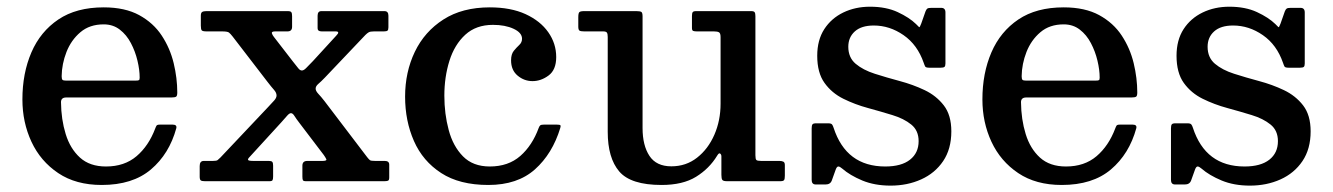

<svg xmlns="http://www.w3.org/2000/svg" viewBox="-20 -554 4074 587"><path d="M48.5 -250Q48.5 -330 76 -393.8Q103.5 -457.5 158.5 -494.5Q213.5 -531.5 297 -531.5Q362 -531.5 405.5 -507.8Q449 -484 474.5 -445.2Q500 -406.5 511 -360.8Q522 -315 522 -271Q522 -261 518.5 -258.5Q515 -256 504 -256H182.5Q166.5 -256 166.5 -241.5Q167 -189 180.8 -144.2Q194.5 -99.5 224.5 -72.2Q254.5 -45 304 -45Q360.5 -45 397.5 -76.5Q434.5 -108 454.5 -161Q456.5 -166.5 458.5 -169.8Q460.5 -173 468.5 -173H508Q521.5 -173 519 -162Q497.5 -83.5 441.5 -36Q385.5 11.5 291 11.5Q212 11.5 158 -24.8Q104 -61 76.2 -120.5Q48.5 -180 48.5 -250ZM182.5 -307.5H393Q402.5 -307.5 404.8 -309Q407 -310.5 407 -316.5Q407 -340.5 400.2 -368.8Q393.5 -397 380.2 -422.2Q367 -447.5 346.2 -463.5Q325.5 -479.5 297 -479.5Q254 -479.5 225.8 -455.5Q197.5 -431.5 183.2 -395Q169 -358.5 168.5 -321Q168.5 -313 170.8 -310.2Q173 -307.5 182.5 -307.5Z M936.5 -367 1008 -445Q1021 -458 1006 -458H963.5Q951 -458 951 -467.5V-506Q951 -520 962.5 -520H1155.5Q1167.5 -520 1167.5 -506V-470.5Q1167.5 -462.5 1164.5 -460.2Q1161.5 -458 1153.5 -458H1123.5Q1112 -458 1107.2 -455.2Q1102.5 -452.5 1097 -447L973.5 -317Q961.5 -304.5 953.2 -297.5Q945 -290.5 945 -283Q945 -276 953.2 -267.2Q961.5 -258.5 972 -245L1102.5 -73.5Q1108 -66.5 1111.2 -64.2Q1114.5 -62 1127 -62H1156.5Q1170 -62 1170 -50.5V-11.5Q1170 -3 1166.2 -1.5Q1162.5 0 1154.5 0H915.5Q907.5 0 906 -3.2Q904.5 -6.5 904.5 -14.5V-47.5Q904.5 -62 919.5 -62H966Q980 -62 977.5 -67.5Q975 -73 970 -80L895.5 -178Q885.5 -191 880.2 -199.5Q875 -208 869.5 -208Q864.5 -208 857.5 -199.8Q850.5 -191.5 840 -180L743.5 -74.5Q737 -68 738.5 -65Q740 -62 755 -62H802Q810 -62 812.5 -59Q815 -56 815 -47.5V-14.5Q815 -6.5 813.2 -3.2Q811.5 0 804 0H606.5Q597 0 593.8 -2.5Q590.5 -5 590.5 -14V-46.5Q590.5 -62 603 -62H630.5Q642 -62 645.2 -64.5Q648.5 -67 654 -72.5L799.5 -226.5Q811.5 -239 818.5 -247Q825.5 -255 825.5 -262Q825.5 -270.5 817.8 -279.2Q810 -288 798 -303.5L691.5 -442Q684.5 -451 680 -454.5Q675.5 -458 658.5 -458H611.5Q600 -458 597 -461Q594 -464 594 -475.5V-506Q594 -515 598.2 -517.5Q602.5 -520 611 -520H860Q868.5 -520 870.8 -516.5Q873 -513 873 -504.5V-472Q873 -458 859 -458H821.5Q809.5 -458 811.2 -452.2Q813 -446.5 817.5 -441L875.5 -366Q886 -353 891.5 -345.8Q897 -338.5 903 -338.5Q909 -338.5 916.8 -346.8Q924.5 -355 936.5 -367Z M1218.5 -258.5Q1218.5 -333.5 1248.2 -395.5Q1278 -457.5 1335.8 -494.5Q1393.5 -531.5 1477.5 -531.5Q1541.5 -531.5 1586.8 -510.8Q1632 -490 1656.2 -455.5Q1680.5 -421 1680.5 -379.5Q1680.5 -340.5 1657.2 -323.2Q1634 -306 1608 -306Q1582.5 -306 1562.5 -322.8Q1542.5 -339.5 1542.5 -369.5Q1542.5 -388.5 1551 -398.8Q1559.5 -409 1567.8 -416.8Q1576 -424.5 1576 -435.5Q1576 -454 1550.2 -466Q1524.5 -478 1487 -478Q1435.5 -478 1402.5 -447.8Q1369.5 -417.5 1354 -368Q1338.5 -318.5 1338.5 -261.5Q1338.5 -206 1351.8 -156.5Q1365 -107 1395.5 -76Q1426 -45 1477.5 -45Q1534 -45 1570.8 -77.2Q1607.5 -109.5 1627 -163Q1629 -168.5 1631.8 -170.8Q1634.5 -173 1642.5 -173H1682.5Q1691 -173 1693 -171.2Q1695 -169.5 1693 -163Q1669 -84 1615.5 -36.2Q1562 11.5 1473 11.5Q1385 11.5 1328.8 -25Q1272.5 -61.5 1245.5 -123Q1218.5 -184.5 1218.5 -258.5Z M1838 -151V-441Q1838 -450.5 1835.5 -454.2Q1833 -458 1824 -458H1766Q1756 -458 1752 -460.2Q1748 -462.5 1748 -472.5V-501.5Q1748 -513.5 1751.2 -516.8Q1754.5 -520 1766 -520H1925.5Q1937 -520 1940.8 -517.5Q1944.5 -515 1944.5 -504V-162.5Q1944.5 -109.5 1965.5 -77.5Q1986.5 -45.5 2032.5 -45.5Q2077.5 -45.5 2111.2 -72Q2145 -98.5 2164 -142Q2183 -185.5 2183 -237V-440.5Q2183 -452.5 2178.2 -455.2Q2173.5 -458 2162.5 -458H2110.5Q2103 -458 2099.2 -459.5Q2095.5 -461 2095.5 -468.5V-505Q2095.5 -513.5 2097.8 -516.8Q2100 -520 2108.5 -520H2277Q2285 -520 2287.2 -516.5Q2289.5 -513 2289.5 -504.5V-79.5Q2289.5 -67.5 2292.5 -64.8Q2295.5 -62 2307.5 -62H2363Q2370 -62 2374.8 -59.8Q2379.5 -57.5 2379.5 -49.5V-17Q2379.5 -7 2377.2 -3.5Q2375 0 2365.5 0H2203Q2191.5 0 2188.5 -3.8Q2185.5 -7.5 2185.5 -19.5V-76Q2185.5 -81.5 2181.8 -84.5Q2178 -87.5 2172.5 -78Q2148.5 -38.5 2108 -13.5Q2067.5 11.5 2002.5 11.5Q1908.5 11.5 1873.2 -29.8Q1838 -71 1838 -151Z M2804 -362Q2785 -417 2742.5 -446.5Q2700 -476 2651.5 -476Q2613.5 -476 2593.5 -458Q2573.5 -440 2573.5 -411Q2573.5 -378 2596 -359Q2618.5 -340 2654.5 -328.5Q2690.5 -317 2730.8 -306.2Q2771 -295.5 2806.8 -278.5Q2842.5 -261.5 2865.5 -231.8Q2888.5 -202 2888.5 -152.5Q2888.5 -98.5 2863.5 -61.5Q2838.5 -24.5 2796.2 -5.5Q2754 13.5 2703 13.5Q2654 13.5 2616.2 -2.2Q2578.5 -18 2555 -38.5Q2547.5 -45 2543 -45Q2538.5 -45 2535 -35.5L2523 -2Q2518.5 10 2504 10H2474Q2461.5 10 2461.5 -4V-161.5Q2461.5 -170.5 2464 -173.8Q2466.5 -177 2475 -177H2512Q2521 -177 2523.8 -173.5Q2526.5 -170 2528.5 -163.5Q2567 -45 2686.5 -45Q2736 -45 2762.2 -65.8Q2788.5 -86.5 2788.5 -122.5Q2788.5 -155 2766 -173.2Q2743.5 -191.5 2708.2 -202.2Q2673 -213 2633.5 -223.8Q2594 -234.5 2558.5 -252Q2523 -269.5 2500.8 -300.5Q2478.5 -331.5 2478.5 -383.5Q2478.5 -431.5 2500 -464.8Q2521.5 -498 2558.2 -515.8Q2595 -533.5 2640 -533.5Q2689 -533.5 2724.5 -517Q2760 -500.5 2780.5 -480.5Q2788 -472.5 2790 -471Q2792 -469.5 2796.5 -482L2809.5 -519Q2812 -525.5 2815.2 -527.8Q2818.5 -530 2828 -530H2857.5Q2870.5 -530 2870.5 -516V-360Q2870.5 -352 2867.5 -349.5Q2864.5 -347 2856 -347H2821Q2810.5 -347 2808.5 -350.8Q2806.5 -354.5 2804 -362Z M2983.5 -250Q2983.5 -330 3011 -393.8Q3038.5 -457.5 3093.5 -494.5Q3148.5 -531.5 3232 -531.5Q3297 -531.5 3340.5 -507.8Q3384 -484 3409.5 -445.2Q3435 -406.5 3446 -360.8Q3457 -315 3457 -271Q3457 -261 3453.5 -258.5Q3450 -256 3439 -256H3117.5Q3101.5 -256 3101.5 -241.5Q3102 -189 3115.8 -144.2Q3129.5 -99.5 3159.5 -72.2Q3189.5 -45 3239 -45Q3295.5 -45 3332.5 -76.5Q3369.5 -108 3389.5 -161Q3391.5 -166.5 3393.5 -169.8Q3395.5 -173 3403.5 -173H3443Q3456.5 -173 3454 -162Q3432.5 -83.5 3376.5 -36Q3320.5 11.5 3226 11.5Q3147 11.5 3093 -24.8Q3039 -61 3011.2 -120.5Q2983.5 -180 2983.5 -250ZM3117.5 -307.5H3328Q3337.5 -307.5 3339.8 -309Q3342 -310.5 3342 -316.5Q3342 -340.5 3335.2 -368.8Q3328.5 -397 3315.2 -422.2Q3302 -447.5 3281.2 -463.5Q3260.5 -479.5 3232 -479.5Q3189 -479.5 3160.8 -455.5Q3132.5 -431.5 3118.2 -395Q3104 -358.5 3103.5 -321Q3103.5 -313 3105.8 -310.2Q3108 -307.5 3117.5 -307.5Z M3902.5 -362Q3883.5 -417 3841 -446.5Q3798.5 -476 3750 -476Q3712 -476 3692 -458Q3672 -440 3672 -411Q3672 -378 3694.5 -359Q3717 -340 3753 -328.5Q3789 -317 3829.2 -306.2Q3869.5 -295.5 3905.2 -278.5Q3941 -261.5 3964 -231.8Q3987 -202 3987 -152.5Q3987 -98.5 3962 -61.5Q3937 -24.5 3894.8 -5.5Q3852.5 13.5 3801.5 13.5Q3752.5 13.5 3714.8 -2.2Q3677 -18 3653.5 -38.5Q3646 -45 3641.5 -45Q3637 -45 3633.5 -35.5L3621.5 -2Q3617 10 3602.5 10H3572.5Q3560 10 3560 -4V-161.5Q3560 -170.5 3562.5 -173.8Q3565 -177 3573.5 -177H3610.5Q3619.5 -177 3622.2 -173.5Q3625 -170 3627 -163.5Q3665.5 -45 3785 -45Q3834.5 -45 3860.8 -65.8Q3887 -86.5 3887 -122.5Q3887 -155 3864.5 -173.2Q3842 -191.5 3806.8 -202.2Q3771.5 -213 3732 -223.8Q3692.5 -234.5 3657 -252Q3621.5 -269.5 3599.2 -300.5Q3577 -331.5 3577 -383.5Q3577 -431.5 3598.5 -464.8Q3620 -498 3656.8 -515.8Q3693.5 -533.5 3738.5 -533.5Q3787.5 -533.5 3823 -517Q3858.5 -500.5 3879 -480.5Q3886.5 -472.5 3888.5 -471Q3890.5 -469.5 3895 -482L3908 -519Q3910.5 -525.5 3913.8 -527.8Q3917 -530 3926.5 -530H3956Q3969 -530 3969 -516V-360Q3969 -352 3966 -349.5Q3963 -347 3954.5 -347H3919.5Q3909 -347 3907 -350.8Q3905 -354.5 3902.5 -362Z"/></svg>

Font: Besley* Medium
Style: Regular
Weight: 500
Designer: Owen Earl
Foundry: indestructible type*
Version: Version 3.000; ttfautohint (v1.8.3)